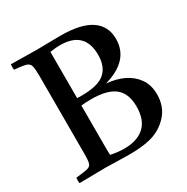

<svg xmlns="http://www.w3.org/2000/svg" viewBox="-160 -840 958 982"><g transform="rotate(-30 318.5 -349.5)"><path d="M326 2Q291 2 253.5 0.5Q216 -1 187 -1Q171 -1 142 -0.5Q113 0 83 0.5Q53 1 33 1Q31 -14 33 -31Q80 -36 100 -40.5Q120 -45 125 -60.5Q130 -76 130 -111V-576Q130 -618 125 -636Q120 -654 99.5 -659.5Q79 -665 33 -669Q31 -684 33 -701Q54 -701 83 -700.5Q112 -700 140.5 -699.5Q169 -699 188 -699Q219 -699 259.5 -700Q300 -701 324 -701Q446 -701 505 -661Q564 -621 564 -545Q564 -418 407 -373V-372Q461 -368 505.5 -347Q550 -326 577 -288Q604 -250 604 -194Q604 -123 561 -75.5Q518 -28 454 -11Q426 -4 394 -1Q362 2 326 2ZM299 -341Q287 -341 271.5 -340.5Q256 -340 240 -338V-116Q240 -91 240 -74Q240 -57 241 -46Q285 -37 320 -37Q397 -37 439.5 -75.5Q482 -114 482 -193Q482 -270 438 -305.5Q394 -341 299 -341ZM240 -382Q248 -381 254.5 -381Q261 -381 267 -381Q363 -381 403.5 -415.5Q444 -450 444 -520Q444 -660 299 -660Q284 -660 270.5 -658.5Q257 -657 240 -655Z"/></g></svg>

Font: Tiro Devanagari Sanskrit
Style: Regular
Weight: 400
Designer: Devanagari: John Hudson & Fiona Ross. Latin: John Hudson.
Foundry: Tiro Typeworks Ltd.
Version: Version 1.52